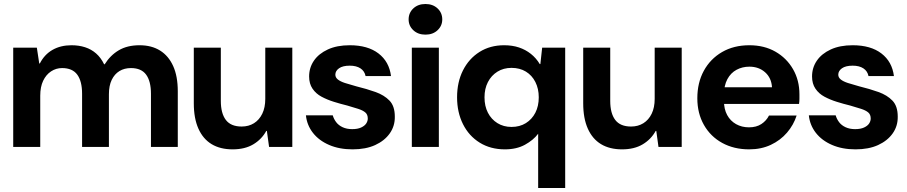

<svg xmlns="http://www.w3.org/2000/svg" viewBox="-20 -734 4530 959"><path d="M46 0V-496H164L176 -417H179Q202 -462 242.5 -485Q283 -508 337 -508Q374 -508 405 -498Q436 -488 460 -467Q484 -446 500 -413H503Q531 -458 573.5 -483Q616 -508 677 -508Q737 -508 779.5 -481.5Q822 -455 845 -404Q868 -353 868 -278V0H734V-266Q734 -328 710 -361Q686 -394 634 -394Q601 -394 576.5 -379Q552 -364 538 -335Q524 -306 524 -263V0H390V-266Q390 -328 366 -361Q342 -394 290 -394Q260 -394 235 -377.5Q210 -361 195.5 -330.5Q181 -300 181 -256V0Z M1142 12Q1080 12 1037 -14Q994 -40 971 -91.5Q948 -143 948 -218V-496H1083V-230Q1083 -168 1108 -135Q1133 -102 1187 -102Q1222 -102 1248.5 -118.5Q1275 -135 1290 -166Q1305 -197 1305 -240V-496H1440V0H1324L1313 -80H1310Q1287 -38 1245 -13Q1203 12 1142 12Z M1741 12Q1675 12 1624 -10Q1573 -32 1543 -70.5Q1513 -109 1508 -158H1642Q1647 -140 1659 -124Q1671 -108 1691.5 -98.5Q1712 -89 1739 -89Q1766 -89 1783.5 -97Q1801 -105 1809 -117Q1817 -129 1817 -142Q1817 -162 1804.5 -172.5Q1792 -183 1768.5 -190.5Q1745 -198 1714 -207Q1681 -215 1647.5 -225.5Q1614 -236 1586 -251Q1558 -266 1541 -291Q1524 -316 1524 -352Q1524 -396 1548 -431Q1572 -466 1617.5 -487Q1663 -508 1727 -508Q1817 -508 1870.5 -467Q1924 -426 1933 -354H1806Q1801 -379 1780.5 -392.5Q1760 -406 1727 -406Q1692 -406 1673.5 -393Q1655 -380 1655 -361Q1655 -347 1667.5 -337Q1680 -327 1703 -319.5Q1726 -312 1759 -303Q1812 -290 1855.5 -274.5Q1899 -259 1925.5 -231.5Q1952 -204 1952 -152Q1953 -105 1927 -68Q1901 -31 1854 -9.5Q1807 12 1741 12Z M2037 0V-496H2172V0ZM2105 -561Q2068 -561 2044.5 -583Q2021 -605 2021 -637Q2021 -670 2044.5 -692Q2068 -714 2105 -714Q2142 -714 2165.5 -692Q2189 -670 2189 -637Q2189 -605 2165.5 -583Q2142 -561 2105 -561Z M2668 205V-66Q2644 -34 2602 -11Q2560 12 2502 12Q2430 12 2376 -21.5Q2322 -55 2292.5 -114Q2263 -173 2263 -248Q2263 -324 2292.5 -382.5Q2322 -441 2375 -474.5Q2428 -508 2498 -508Q2539 -508 2572 -497Q2605 -486 2631.5 -465Q2658 -444 2676 -414H2679L2688 -496H2803V205ZM2535 -100Q2576 -100 2606.5 -119Q2637 -138 2654 -171Q2671 -204 2671 -248Q2671 -291 2654 -324.5Q2637 -358 2606.5 -376.5Q2576 -395 2535 -395Q2495 -395 2464.5 -376Q2434 -357 2417 -324Q2400 -291 2400 -248Q2400 -204 2417 -171Q2434 -138 2464.5 -119Q2495 -100 2535 -100Z M3087 12Q3025 12 2982 -14Q2939 -40 2916 -91.5Q2893 -143 2893 -218V-496H3028V-230Q3028 -168 3053 -135Q3078 -102 3132 -102Q3167 -102 3193.5 -118.5Q3220 -135 3235 -166Q3250 -197 3250 -240V-496H3385V0H3269L3258 -80H3255Q3232 -38 3190 -13Q3148 12 3087 12Z M3722 12Q3646 12 3587.5 -20Q3529 -52 3496 -110Q3463 -168 3463 -243Q3463 -321 3495.5 -380.5Q3528 -440 3586.5 -474Q3645 -508 3723 -508Q3797 -508 3853 -476Q3909 -444 3941 -388.5Q3973 -333 3973 -263Q3973 -253 3973 -240.5Q3973 -228 3971 -215H3559V-298H3836Q3833 -345 3801.5 -373Q3770 -401 3723 -401Q3688 -401 3659 -385.5Q3630 -370 3613 -338.5Q3596 -307 3596 -259V-230Q3596 -189 3612 -159.5Q3628 -130 3656.5 -114Q3685 -98 3721 -98Q3758 -98 3783 -114.5Q3808 -131 3821 -157H3959Q3944 -110 3911 -71.5Q3878 -33 3830 -10.5Q3782 12 3722 12Z M4253 12Q4187 12 4136 -10Q4085 -32 4055 -70.5Q4025 -109 4020 -158H4154Q4159 -140 4171 -124Q4183 -108 4203.5 -98.5Q4224 -89 4251 -89Q4278 -89 4295.5 -97Q4313 -105 4321 -117Q4329 -129 4329 -142Q4329 -162 4316.5 -172.5Q4304 -183 4280.5 -190.5Q4257 -198 4226 -207Q4193 -215 4159.5 -225.5Q4126 -236 4098 -251Q4070 -266 4053 -291Q4036 -316 4036 -352Q4036 -396 4060 -431Q4084 -466 4129.5 -487Q4175 -508 4239 -508Q4329 -508 4382.5 -467Q4436 -426 4445 -354H4318Q4313 -379 4292.5 -392.5Q4272 -406 4239 -406Q4204 -406 4185.5 -393Q4167 -380 4167 -361Q4167 -347 4179.5 -337Q4192 -327 4215 -319.5Q4238 -312 4271 -303Q4324 -290 4367.5 -274.5Q4411 -259 4437.5 -231.5Q4464 -204 4464 -152Q4465 -105 4439 -68Q4413 -31 4366 -9.5Q4319 12 4253 12Z"/></svg>

Font: DM Sans 9pt 36pt
Style: Bold
Weight: 700
Version: Version 4.004;gftools[0.9.30]